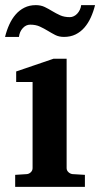

<svg xmlns="http://www.w3.org/2000/svg" viewBox="-27 -729 391 749"><path d="M32.2 0V-46.9L78.1 -49.8Q86.9 -50.8 93.5 -57.4Q100.1 -64 100.1 -73.2V-409.2H36.1V-450.2L182.1 -500H232.9V-73.2Q232.9 -64 240 -57.4Q247.1 -50.8 255.9 -49.8L304.2 -46.9V0ZM343.8 -709Q337.4 -683.1 327.1 -660.6Q316.9 -638.2 302.2 -621.3Q287.6 -604.5 267.8 -594.7Q248 -585 222.7 -585Q203.1 -585 188.5 -592.5Q173.8 -600.1 159.4 -608.9Q145 -617.7 128.9 -625.2Q112.8 -632.8 90.8 -632.8Q74.2 -632.8 61.8 -619.1Q49.3 -605.5 46.9 -585H-7.3Q-1 -610.8 9.3 -633.3Q19.5 -655.8 34.2 -672.6Q48.8 -689.5 68.4 -699.2Q87.9 -709 112.8 -709Q132.3 -709 147.5 -701.7Q162.6 -694.3 177 -685.5Q191.4 -676.8 207.5 -669.4Q223.6 -662.1 245.6 -662.1Q253.4 -662.1 261 -665.8Q268.6 -669.4 274.4 -675.8Q280.3 -682.1 284.4 -690.7Q288.6 -699.2 289.6 -709Z"/></svg>

Font: Charis SIL Viet
Style: Bold
Weight: 700
Foundry: SIL International
Version: Version 5.000